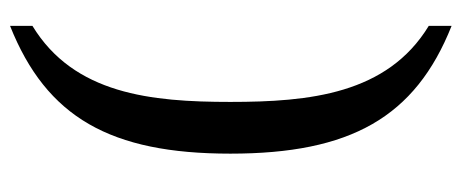

<svg xmlns="http://www.w3.org/2000/svg" viewBox="-291 -509 928 386"><g transform="rotate(-90 173.0 -316.0)"><path d="M161.1 -316.9C161.1 -476.6 176.8 -631.3 314 -714.8V-759.8C129.9 -686.5 57.1 -557.6 57.1 -316.9C57.1 -75.7 129.9 54.7 314 127.9V82C176.8 -1.5 161.1 -157.7 161.1 -316.9Z"/></g></svg>

Font: Gandom
Style: Regular
Weight: 400
Foundry: DejaVu fonts team - Redesigned by Saber Rastikerdar - Based on Samim Font
Version: Version 0.8